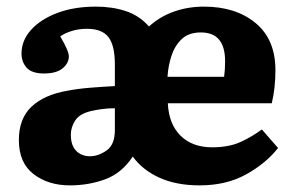

<svg xmlns="http://www.w3.org/2000/svg" viewBox="-20 -546 890 580"><path d="M191 14Q126 14 81.5 -20Q37 -54 37 -123Q37 -188 75.5 -224Q114 -260 184 -272Q215 -278 252.5 -281Q290 -284 327 -286V-351Q327 -409 307.5 -434Q288 -459 243 -459Q217 -459 195.5 -452Q174 -445 162 -436Q188 -392 188 -376Q188 -355 169 -339.5Q150 -324 113 -324Q76 -324 60.5 -341.5Q45 -359 45 -384Q45 -424 74 -456Q103 -488 153.5 -507Q204 -526 270 -526Q319 -526 360 -512.5Q401 -499 430 -466Q463 -496 505.5 -511Q548 -526 596 -526Q692 -526 752 -476.5Q812 -427 812 -334Q812 -280 801 -234H487Q490 -171 525.5 -136Q561 -101 621 -101Q672 -101 707.5 -117.5Q743 -134 771 -155L820 -99Q784 -53 724 -19.5Q664 14 583 14Q513 14 462 -9Q411 -32 381 -73Q348 -23 298 -4.5Q248 14 191 14ZM486 -314H657Q660 -335 660 -361Q660 -448 587 -448Q550 -448 529 -428Q508 -408 498 -377.5Q488 -347 486 -314ZM252 -74Q277 -74 302 -91.5Q327 -109 327 -153V-219Q306 -219 288 -216.5Q270 -214 257 -211Q221 -203 207.5 -182.5Q194 -162 194 -139Q194 -107 210 -90.5Q226 -74 252 -74Z"/></svg>

Font: Literata
Style: Bold
Weight: 700
Designer: Latin by Veronika Burian and Jose Scaglione. Greek by Irene Vlachou. Cyrillic by Vera Evstafieva.
Foundry: TypeTogether
Version: Version 3.103; ttfautohint (v1.8.4.7-5d5b);gftools[0.9.29]